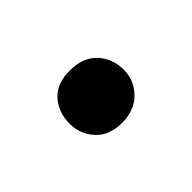

<svg xmlns="http://www.w3.org/2000/svg" viewBox="-36 -392 311 311"><g transform="rotate(-45 120.0 -236.0)"><path d="M119 -176Q90 -176 74 -193.5Q58 -211 58 -235Q58 -261 73.5 -278.5Q89 -296 119 -296Q149 -296 165.5 -278.5Q182 -261 182 -235Q182 -211 165 -193.5Q148 -176 119 -176Z"/></g></svg>

Font: Tilda Sans Bold
Style: Regular
Weight: 700
Designer: ParaType Ltd
Foundry: ParaType Ltd
Version: Version 1.009